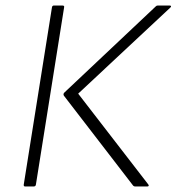

<svg xmlns="http://www.w3.org/2000/svg" viewBox="-20 -675 639 695"><path d="M469 0Q465 0 462 -3L211 -329Q208 -335 213 -340L544 -652Q546 -654 547.5 -654.5Q549 -655 552 -655H594Q598 -655 599 -653Q600 -651 597 -648L263 -336L517 -7Q519 -4 518 -2Q517 0 513 0ZM71 0Q65 0 66 -7L168 -648Q169 -655 175 -655H206Q214 -655 212 -648L110 -7Q109 0 102 0Z"/></svg>

Font: Sofia Sans ExtraLight
Style: Italic
Weight: 250
Italic angle: -9°
Version: Version 4.100-B